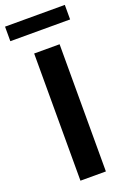

<svg xmlns="http://www.w3.org/2000/svg" viewBox="-168 -937 662 993"><g transform="rotate(-20 163.5 -441.0)"><path d="M93 -700H233V0H93ZM-1 -882H328V-802H-1Z"/></g></svg>

Font: Moderustic SemiBold
Style: Regular
Weight: 600
Designer: Tural Alisoy
Foundry: TAFT Foundry
Version: Version 2.120